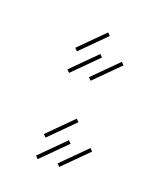

<svg xmlns="http://www.w3.org/2000/svg" viewBox="-60 -257 232 299"><g transform="rotate(20 55.5 -107.5)"><path d="M71.4 4.3 111.4 -35.7 107.1 -40 67.1 0ZM35.7 -31.4 75.7 -71.4 71.4 -75.7 31.4 -35.7ZM35.7 4.3 75.7 -35.7 71.4 -40 31.4 0ZM71.4 -138.6 111.4 -178.6 107.1 -182.9 67.1 -142.9ZM35.7 -174.3 75.7 -214.3 71.4 -218.6 31.4 -178.6ZM35.7 -138.6 75.7 -178.6 71.4 -182.9 31.4 -142.9Z"/></g></svg>

Font: Gossip Low Needlepoint
Style: Regular
Weight: 100
Width: 3
Designer: Deborah Khodanovich
Version: Version 1.001;Glyphs 3.3.1 (3343)